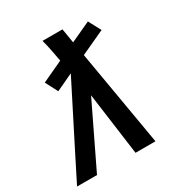

<svg xmlns="http://www.w3.org/2000/svg" viewBox="-181 -859 929 984"><g transform="rotate(-30 283.5 -367.5)"><path d="M-9 0H109L287 -369L337 0H455L358 -566L501 -632L462 -705L343 -650L329 -735H211Q220 -702 226.5 -668.5Q233 -635 239 -602L114 -544L152 -471L252 -518V-516L213 -439L61 -139Z"/></g></svg>

Font: Iosevka Sparkle SmBdObl
Style: Regular
Weight: 600
Italic angle: -9°
Designer: Belleve Invis
Foundry: Belleve Invis
Version: Version 4.5.0; ttfautohint (v1.8.3)